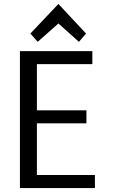

<svg xmlns="http://www.w3.org/2000/svg" viewBox="-20 -951 602 973"><path d="M276 -832 380 -739 416 -781 276 -931 134 -781 171 -739ZM461 2V-64H167V-326H418V-392H167V-626H448V-692H81V2Z"/></svg>

Font: Repo
Style: Regular
Weight: 400
Designer: Stefan Peev
Foundry: Context Ltd
Version: Version 0.000